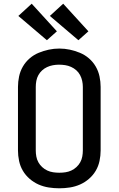

<svg xmlns="http://www.w3.org/2000/svg" viewBox="-20 -1008 640 1036"><path d="M300 8Q271 8 242.5 3.5Q214 -1 188 -12.5Q162 -24 140 -43Q118 -62 103.5 -86.5Q89 -111 83 -139.5Q77 -168 77 -196V-539Q77 -567 83 -595.5Q89 -624 103.5 -649Q118 -674 140 -693Q162 -712 188.5 -723Q215 -734 243 -740Q271 -746 300 -746Q329 -746 357 -740Q385 -734 411.5 -723Q438 -712 460 -693Q482 -674 496.5 -649Q511 -624 517 -595.5Q523 -567 523 -539V-196Q523 -168 517 -139.5Q511 -111 496.5 -86.5Q482 -62 460 -43Q438 -24 412 -12.5Q386 -1 357.5 3.5Q329 8 300 8ZM300 -76Q317 -76 333.5 -78.5Q350 -81 365 -88Q380 -95 392.5 -106.5Q405 -118 413 -132.5Q421 -147 424 -163.5Q427 -180 427 -196V-539Q427 -555 423.5 -571.5Q420 -588 412 -603Q404 -618 391.5 -629Q379 -640 363.5 -647Q348 -654 331.5 -656.5Q315 -659 298 -659Q282 -659 265.5 -656Q249 -653 234 -646Q219 -639 207 -628Q195 -617 187 -602.5Q179 -588 176 -571.5Q173 -555 173 -539V-196Q173 -180 176 -163.5Q179 -147 187 -132.5Q195 -118 207.5 -106.5Q220 -95 235 -88Q250 -81 266.5 -78.5Q283 -76 300 -76ZM403 -791 249 -922 321 -988 457 -839ZM233 -791 79 -922 151 -988 287 -839Z"/></svg>

Font: Iosevka Custom Medium Extended
Style: Regular
Weight: 500
Width: 7
Monospace: yes
Designer: Belleve Invis
Foundry: Belleve Invis
Version: Version 11.2.4; ttfautohint (v1.8.4)